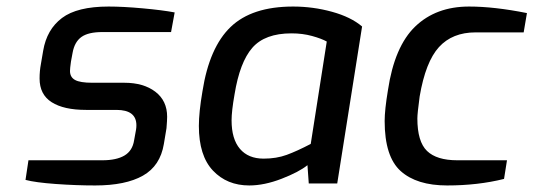

<svg xmlns="http://www.w3.org/2000/svg" viewBox="-20 -561 1631 587"><path d="M58 -11 67 -71H293Q336 -71 360.5 -85.5Q385 -100 390 -132L396 -165Q397 -171 397 -178Q397 -225 336 -225H243Q175 -225 138 -248.5Q101 -272 101 -321Q101 -344 105 -365L112 -406Q123 -471 169.5 -506Q216 -541 312 -541Q356 -541 416.5 -535.5Q477 -530 514 -523L503 -463H293Q250 -463 229 -448Q208 -433 202 -400L197 -373Q194 -352 194 -344Q194 -325 209.5 -316.5Q225 -308 262 -308H360Q419 -308 455 -280.5Q491 -253 491 -204Q491 -193 489 -169L481 -121Q470 -54 417 -24Q364 6 271 6Q213 6 150.5 1.5Q88 -3 58 -11Z M588 -176Q588 -218 599 -282Q620 -416 685 -478.5Q750 -541 876 -541Q937 -541 995 -525Q1053 -509 1087 -480L1011 0H924L920 -56Q894 -35 841 -14.5Q788 6 742 6Q674 6 631 -39.5Q588 -85 588 -176ZM930 -121 979 -434Q963 -443 934 -451Q905 -459 871 -459Q790 -459 751.5 -415Q713 -371 697 -272Q688 -221 688 -193Q688 -136 713.5 -106Q739 -76 786 -76Q825 -76 856.5 -87.5Q888 -99 930 -121Z M1156 -191Q1156 -225 1166 -285Q1186 -419 1249.5 -480Q1313 -541 1414 -541Q1491 -541 1591 -521L1581 -462H1434Q1363 -462 1322 -417Q1281 -372 1263 -266Q1256 -214 1256 -199Q1256 -128 1285.5 -99.5Q1315 -71 1378 -71H1530L1521 -14Q1441 6 1347 6Q1254 6 1205 -38Q1156 -82 1156 -191Z"/></svg>

Font: Exo Medium
Style: Italic
Weight: 500
Italic angle: -9°
Designer: Natanael Gama
Foundry: Natanael Gama
Version: Version 1.500; ttfautohint (v1.6)